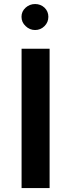

<svg xmlns="http://www.w3.org/2000/svg" viewBox="-20 -957 362 977"><path d="M232.4 -709H89.8V0H232.4ZM89.4 -871.6C89.4 -853 96.2 -837.4 110.4 -824.2C124 -811 140.1 -804.2 158.7 -804.2C177.2 -804.2 193.4 -811 206.5 -824.2C219.7 -837.4 226.1 -853 226.1 -871.6C226.1 -889.6 219.7 -905.3 206.5 -918C193.4 -930.2 177.2 -936.5 158.7 -936.5C140.1 -936.5 124 -930.2 110.4 -918C96.2 -905.3 89.4 -889.6 89.4 -871.6Z"/></svg>

Font: Estedad Bold
Style: Regular
Weight: 700
Designer: Amin Abedi
Version: Version 7.3